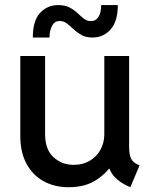

<svg xmlns="http://www.w3.org/2000/svg" viewBox="-20 -744 615 771"><path d="M255.4 7.8Q198.7 7.8 155 -16.4Q111.3 -40.5 86.4 -86.4Q61.5 -132.3 61.5 -197.8V-519H161.1V-205.1Q161.1 -143.6 194.8 -112.8Q228.5 -82 275.9 -82Q312.5 -82 340.3 -98.4Q368.2 -114.7 383.5 -142.8Q398.9 -170.9 398.9 -205.1V-519H498.5V-154.8Q498.5 -122.1 506.8 -106Q515.1 -89.8 540.5 -80.1L503.4 7.8Q462.9 -8.8 439.7 -34.2Q416.5 -59.6 416 -87.9L454.6 -66.4H389.2L439.5 -99.1Q417 -56.2 371.1 -24.2Q325.2 7.8 255.4 7.8ZM111.8 -593.3Q111.8 -661.1 141.1 -692.4Q170.4 -723.6 213.4 -723.6Q240.7 -723.6 259.3 -713.9Q277.8 -704.1 291.3 -691.4Q304.7 -678.7 317.1 -668.9Q329.6 -659.2 345.2 -659.2Q365.2 -659.2 376 -677.2Q386.7 -695.3 386.2 -723.6H453.1Q453.1 -658.2 424.1 -625.7Q395 -593.3 351.1 -593.3Q325.2 -593.3 307.4 -603.3Q289.6 -613.3 275.6 -626.5Q261.7 -639.6 248.8 -649.7Q235.8 -659.7 218.8 -659.7Q200.2 -659.7 189.7 -641.6Q179.2 -623.5 178.7 -593.3Z"/></svg>

Font: Reddit Sans Medium
Style: Regular
Weight: 500
Designer: Stephen Hutchings
Foundry: Reddit
Version: Version 1.014